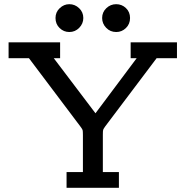

<svg xmlns="http://www.w3.org/2000/svg" viewBox="-20 -897 887 917"><path d="M21 -619.1V-694.8H267.1V-619.1H236.8L436 -356L632.8 -619.1H604V-694.8H825.2V-619.1H728L482.9 -293.9Q474.1 -281.7 472.7 -276.9Q471.2 -272 471.2 -252.9V-75.2H547.9V0H297.9V-75.2H376V-252Q376 -271 374.5 -275.9Q373 -280.8 363.8 -293L118.2 -619.1ZM245.1 -811Q245.1 -838.9 265.1 -857.9Q285.2 -877 311 -877Q337.9 -877 357.9 -857.9Q377.9 -838.9 377.9 -811Q377.9 -784.2 358.4 -764.2Q338.9 -744.1 311 -744.1Q284.2 -744.1 264.6 -763.2Q245.1 -782.2 245.1 -811ZM467.8 -811Q467.8 -838.9 487.8 -857.9Q507.8 -877 534.9 -877Q562 -877 581.5 -858.4Q601.1 -839.8 601.1 -811Q601.1 -782.2 581.5 -763.2Q562 -744.1 535.2 -744.1Q506.3 -744.1 487.1 -764.2Q467.8 -784.2 467.8 -811Z"/></svg>

Font: CMU Concrete
Style: Bold
Weight: 700
Version: Version 0.7.0